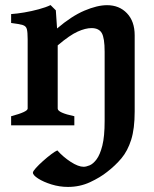

<svg xmlns="http://www.w3.org/2000/svg" viewBox="-20 -489 602 749"><path d="M505.4 -54.2Q505.4 13.2 491.7 56.4Q478 99.6 453.9 128.4Q429.7 157.2 397.9 181.6Q371.1 203.1 331.3 221.7Q291.5 240.2 245.1 240.2Q212.4 240.2 180.9 230.5Q149.4 220.7 128.9 207.5Q108.4 194.3 108.4 184.6Q108.4 179.2 119.9 166.5Q131.3 153.8 147.7 139.2Q164.1 124.5 179.7 112.8Q195.3 101.1 203.6 97.7Q226.6 123.5 256.1 142.6Q285.6 161.6 306.2 161.6Q315.9 161.6 329.6 156Q343.3 150.4 356.7 132.6Q370.1 114.7 379.2 79.1Q388.2 43.5 388.2 -17.1V-287.1Q388.2 -340.8 377 -360.1Q365.7 -379.4 336.9 -379.4Q313.5 -379.4 283 -365.7Q252.4 -352.1 205.1 -312V-65.4Q205.1 -49.3 270 -35.6V0H23.4V-35.6Q87.9 -52.7 87.9 -65.4V-336.4Q87.9 -363.3 84.7 -375.5Q81.5 -387.7 67.9 -391.6Q54.2 -395.5 23.4 -399.4V-434.1Q45.4 -435.5 74.5 -440.4Q103.5 -445.3 131.3 -452.9Q159.2 -460.4 177.2 -469.2L197.8 -448.7L202.6 -377.9Q259.3 -426.3 309.3 -447.5Q359.4 -468.8 397.5 -468.8Q445.3 -468.8 475.3 -437.3Q505.4 -405.8 505.4 -351.1Z"/></svg>

Font: Gentium Plus
Style: Bold
Weight: 700
Designer: Victor Gaultney, Annie Olsen, Iska Routamaa, Becca Hirsbrunner
Foundry: SIL International
Version: Version 6.101